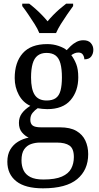

<svg xmlns="http://www.w3.org/2000/svg" viewBox="-20 -786 538 1045"><path d="M214 239Q117 239 68.5 200.5Q20 162 20 94Q20 55 36 28Q52 1 78.5 -15Q105 -31 136 -37Q116 -46 99.5 -65.5Q83 -85 83 -117Q83 -147 99 -169Q115 -191 145 -210Q105 -228 82.5 -269.5Q60 -311 60 -361Q60 -447 104 -496.5Q148 -546 237 -546Q270 -546 299 -536Q328 -526 343 -513Q352 -523 365 -535.5Q378 -548 395.5 -557.5Q413 -567 434 -567Q461 -567 474.5 -551.5Q488 -536 488 -515Q488 -494 476.5 -478.5Q465 -463 439 -463Q439 -476 431.5 -488Q424 -500 407 -500Q395 -500 386 -496Q377 -492 368 -486Q384 -465 395 -437Q406 -409 406 -365Q406 -290 364 -241Q322 -192 237 -192Q225 -192 210 -193.5Q195 -195 185 -197Q170 -187 157.5 -172Q145 -157 145 -134Q145 -113 157.5 -103Q170 -93 204 -93H306Q362 -93 395.5 -73.5Q429 -54 444.5 -21Q460 12 460 53Q460 139 400 189Q340 239 214 239ZM216 191Q281 191 317 175Q353 159 367.5 131.5Q382 104 382 69Q382 23 358.5 6.5Q335 -10 289 -10H197Q172 -10 149 -2Q126 6 111.5 27Q97 48 97 87Q97 117 108 140.5Q119 164 145 177.5Q171 191 216 191ZM234 -239Q265 -239 283.5 -252Q302 -265 309.5 -293.5Q317 -322 317 -365Q317 -410 309 -440Q301 -470 282.5 -484Q264 -498 233 -498Q204 -498 185 -483.5Q166 -469 157.5 -439Q149 -409 149 -364Q149 -300 169 -269.5Q189 -239 234 -239ZM194 -606Q185 -629 168 -655.5Q151 -682 133.5 -708Q116 -734 101 -753V-766H139Q156 -753 174 -737Q192 -721 208.5 -704Q225 -687 239 -670Q253 -687 269.5 -704Q286 -721 304.5 -737Q323 -753 340 -766H378V-753Q364 -734 346 -708Q328 -682 311.5 -655.5Q295 -629 285 -606Z"/></svg>

Font: Noto Serif SemiCondensed
Style: Regular
Weight: 400
Width: 4
Designer: Monotype Design Team
Foundry: Monotype Imaging Inc.
Version: Version 2.013